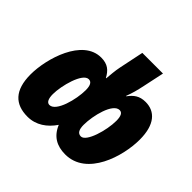

<svg xmlns="http://www.w3.org/2000/svg" viewBox="-183 -960 1170 1170"><g transform="rotate(45 402.5 -375.0)"><path d="M196 10C269 10 326 -31 366 -90C395 -20 448 10 521 10C707 10 779 -231 779 -375C779 -505 723 -563 642 -563C589 -563 561 -540 534 -504H531C546 -543 555 -576 565 -624L594 -760H416L383 -601C376 -569 372 -519 370 -495H367C344 -538 316 -563 259 -563C99 -563 27 -323 27 -186C27 -49 89 10 196 10ZM240 -135C219 -135 208 -157 208 -197C208 -268 246 -416 299 -416C323 -416 333 -394 333 -355C333 -277 297 -135 240 -135ZM511 -135C484 -135 473 -158 473 -197C473 -276 507 -416 565 -416C587 -416 597 -395 597 -355C597 -273 557 -135 511 -135Z"/></g></svg>

Font: Noto Sans UI SemiCondensed Black
Style: Italic
Weight: 900
Width: 4
Italic angle: -372°
Designer: Monotype Design Team
Foundry: Monotype Imaging Inc.
Version: Version 1.901